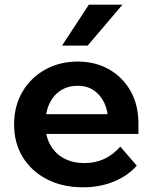

<svg xmlns="http://www.w3.org/2000/svg" viewBox="-20 -781 650 817"><path d="M492 -157 562 -76Q524 -33 464.5 -8.5Q405 16 333 16Q246 16 180 -18Q114 -52 77 -112Q40 -172 40 -251Q40 -330 75.5 -390.5Q111 -451 172.5 -485Q234 -519 311 -519Q386 -519 444.5 -485.5Q503 -452 536 -393Q569 -334 569 -256V-250H440V-264Q440 -310 423.5 -344Q407 -378 378.5 -397Q350 -416 311 -416Q270 -416 239 -396.5Q208 -377 190.5 -340.5Q173 -304 173 -254Q173 -201 194.5 -163.5Q216 -126 253.5 -106.5Q291 -87 340 -87Q430 -87 492 -157ZM569 -211H125V-295H553L569 -256ZM501 -761 353 -587H244L358 -761Z"/></svg>

Font: Wix Madefor Display
Style: Bold
Weight: 700
Designer: Dalton Maag Ltd
Foundry: Dalton Maag Ltd
Version: Version 3.100